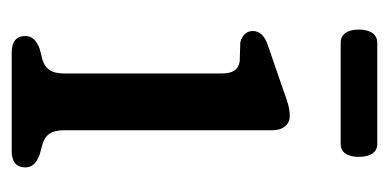

<svg xmlns="http://www.w3.org/2000/svg" viewBox="-188 -476 664 328"><g transform="rotate(90 144.0 -312.0)"><path d="M30.5 -593C30.5 -573 39 -562 53 -562H226C240 -562 248 -573 248 -593C248 -613 240 -624.5 226 -624.5H53C39 -624.5 30.5 -613 30.5 -593ZM202.5 -446C202.5 -463.5 192.5 -475 178.5 -475C164 -475 151.5 -470.5 135.5 -464.5L57 -437.5C41 -432 33 -423.5 33 -412C33 -401 40 -394 52 -390.5L85 -389.5C98.5 -387 105.5 -379 105.5 -358.5V-89.5C105.5 -66.5 96.5 -57 82 -52.5L62.5 -47.5C49 -42 41.5 -35 41.5 -23C41.5 -8 51.5 0 69 0H238.5C256 0 266 -8 266 -23C266 -35 258.5 -42 245 -47.5L226.5 -52.5C211.5 -57 202.5 -66.5 202.5 -89.5Z"/></g></svg>

Font: dr Title
Style: Regular
Weight: 400
Version: Version 1.000;hotconv 1.0.109;makeotfexe 2.5.65596